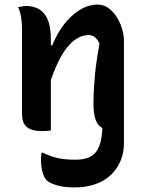

<svg xmlns="http://www.w3.org/2000/svg" viewBox="-20 -568 640 838"><path d="M311 129Q347 129 373 116.5Q399 104 413 70Q427 36 427 -26L521 0Q521 15 521 25.5Q521 36 521 43.5Q521 51 521 57Q521 99 506 134.5Q491 170 463.5 196Q436 222 396 236Q356 250 306 250Q260 250 229 241Q198 232 184 219Q172 207 165.5 182.5Q159 158 159 132Q159 122 159.5 114Q160 106 162 98H166Q198 114 230 121.5Q262 129 311 129ZM407 -548Q431 -548 451.5 -534Q472 -520 487.5 -496.5Q503 -473 512 -445Q521 -417 521 -388Q521 -348 521 -308.5Q521 -269 521 -229Q521 -189 521 -149Q521 -105 521 -72.5Q521 -40 521 0Q514 2 507 3.5Q500 5 490 5Q439 5 413.5 -19Q388 -43 388 -115Q388 -151 390 -183Q392 -215 395 -246.5Q398 -278 403 -310.5Q408 -343 414 -378Q406 -396 394 -405.5Q382 -415 367 -415Q341 -415 316.5 -400.5Q292 -386 269 -356Q246 -326 225 -278Q204 -230 184 -163L183 -370H208Q229 -422 259.5 -461.5Q290 -501 328 -524.5Q366 -548 407 -548ZM95 -542Q125 -542 149.5 -528.5Q174 -515 188 -483Q202 -451 202 -395Q202 -328 202 -259Q202 -190 202 -124Q202 -58 202 1Q196 2 189 3Q182 4 175.5 4Q169 4 163 4Q138 4 121.5 -1Q105 -6 95 -15.5Q85 -25 80.5 -38.5Q76 -52 76 -69Q76 -119 76 -167Q76 -215 76 -260.5Q76 -306 76 -351Q76 -396 76 -441Q76 -469 72 -493.5Q68 -518 59 -537Q65 -538 71 -539Q77 -540 83.5 -541Q90 -542 95 -542Z"/></svg>

Font: Recursive Monospace Casual SemiBold
Style: Regular
Weight: 600
Version: Version 1.047